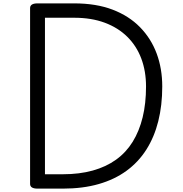

<svg xmlns="http://www.w3.org/2000/svg" viewBox="-20 -1116 1081 1136"><path d="M202 0Q158 0 158 -28V-1068Q158 -1082 169 -1089Q180 -1096 202 -1096H419Q549 -1096 646 -1059Q743 -1022 808.5 -955Q874 -888 907 -799Q940 -710 940 -604Q940 -493 916.5 -399Q893 -305 846 -231Q799 -157 728.5 -105.5Q658 -54 564 -27Q470 0 352 0ZM246 -85H352Q450 -85 529 -107Q608 -129 667 -171.5Q726 -214 765 -277Q804 -340 824 -422Q844 -504 844 -604Q844 -695 816 -769.5Q788 -844 733.5 -898Q679 -952 600 -981.5Q521 -1011 419 -1011H246Z"/></svg>

Font: Playwrite FR Moderne
Style: Regular
Weight: 400
Designer: Veronika Burian, José Scaglione
Foundry: TypeTogether
Version: Version 1.002